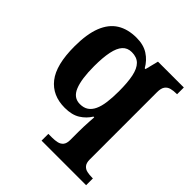

<svg xmlns="http://www.w3.org/2000/svg" viewBox="-207 -690 1063 1063"><g transform="rotate(45 324.0 -158.5)"><path d="M286 229V176H314.9Q337.3 176 355.5 171.8Q373.8 167.7 384.8 154.2Q395.8 140.8 395.8 113.8V49.3Q395.8 32.1 396.5 10.5Q397.3 -11.1 398.6 -32.3Q399.9 -53.5 400.9 -68.5H395.2Q374.3 -34.1 339.2 -12.1Q304.1 10 248 10Q151.3 10 98.5 -57.1Q45.7 -124.2 45.7 -268.7Q45.7 -365.2 69.8 -426.4Q93.9 -487.6 140.5 -516.8Q187.2 -546 255.5 -546Q310 -546 347.1 -522.1Q384.2 -498.2 406.8 -458H412.8L432.5 -536H634.9V-483H629.2Q607.8 -483 589.1 -478.3Q570.3 -473.6 559.3 -458.6Q548.3 -443.6 548.3 -412.7V113.8Q548.3 141 559.6 154.6Q570.8 168.1 589 172Q607.2 176 629.2 176H634.9V229ZM292.8 -63.9Q322.5 -63.9 342.2 -77.2Q361.8 -90.4 373.7 -116.1Q385.7 -141.7 390.7 -179.7Q395.8 -217.6 395.8 -267Q395.8 -336.4 386.4 -381.3Q377.1 -426.2 354.9 -448.6Q332.6 -471 293 -471Q259.4 -471 239.1 -448.6Q218.8 -426.2 209.5 -381.1Q200.1 -336 200.1 -267.7Q200.1 -168.7 221.4 -116.3Q242.6 -63.9 292.8 -63.9Z"/></g></svg>

Font: Noto Serif Ethiopic
Style: Regular
Weight: 400
Designer: Monotype Design Team
Foundry: Monotype Imaging Inc.
Version: Version 2.102